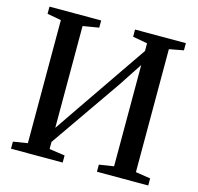

<svg xmlns="http://www.w3.org/2000/svg" viewBox="-107 -856 997 969"><g transform="rotate(15 391.0 -371.5)"><path d="M32.5 0V-37L107.5 -49V-692L34.5 -705.5V-743H304.5V-705.5L221 -691.5V-159.5L313.5 -295L558 -651.5V-691.5L481.5 -705.5V-743H747V-705.5L672 -691.5V-49L749.5 -37V0H481.5V-37L558 -49V-578L476.5 -454L221 -86V-49L302.5 -37V0Z"/></g></svg>

Font: Merriweather 72pt Medium
Style: Regular
Weight: 500
Version: Version 2.100